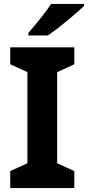

<svg xmlns="http://www.w3.org/2000/svg" viewBox="-20 -954 446 974"><path d="M357 0H32V-86L119 -126V-588L32 -628V-714H357V-628L270 -588V-126L357 -86ZM406 -924Q392 -910 369 -890Q346 -870 319.5 -848Q293 -826 267.5 -806.5Q242 -787 223 -774H124V-787Q140 -806 161.5 -831.5Q183 -857 204 -884.5Q225 -912 239 -934H406Z"/></svg>

Font: Noto Sans Telugu
Style: Bold
Weight: 700
Designer: Jelle Bosma - Monotype Design Team
Foundry: Monotype Imaging Inc.
Version: Version 2.005; ttfautohint (v1.8.4.7-5d5b)